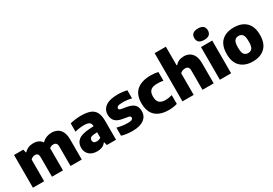

<svg xmlns="http://www.w3.org/2000/svg" viewBox="39 -1793 3969 2787"><g transform="rotate(-30 2024.0 -399.0)"><path d="M53.5 0V-548.5H208.5L221 -495H229Q286.5 -557.5 381 -557.5Q425 -557.5 461.2 -541Q497.5 -524.5 521 -488.5Q555.5 -524.5 597.8 -541Q640 -557.5 684 -557.5Q738.5 -557.5 780.8 -535.2Q823 -513 847.5 -463.8Q872 -414.5 872 -333.5V0H684V-323Q684 -365 667.5 -380.8Q651 -396.5 624.5 -396.5Q582.5 -396.5 556 -370Q557 -355.5 557 -340V0H372.5V-323Q372.5 -365 357.5 -380.8Q342.5 -396.5 316 -396.5Q294.5 -396.5 274.5 -387.2Q254.5 -378 241.5 -361.5V0Z M1130.5 10.5Q1044 10.5 996.2 -34.8Q948.5 -80 948.5 -151.5Q948.5 -231 1004.5 -276Q1060.5 -321 1186.5 -328.5L1263 -333.5Q1261.5 -379.5 1235.2 -397.8Q1209 -416 1144.5 -416Q1112.5 -416 1072.2 -410.8Q1032 -405.5 995.5 -395V-534.5Q1038 -546 1087.5 -551.8Q1137 -557.5 1179.5 -557.5Q1273 -557.5 1332 -534.8Q1391 -512 1418.8 -458.8Q1446.5 -405.5 1446.5 -314.5V0H1292.5L1279.5 -52.5H1271Q1247 -19 1210.5 -4.2Q1174 10.5 1130.5 10.5ZM1133 -170Q1133 -118.5 1194 -118.5Q1211 -118.5 1229.2 -123.5Q1247.5 -128.5 1263 -141V-231.5L1207 -227.5Q1167.5 -225 1150.2 -210Q1133 -195 1133 -170Z M1722.5 10.5Q1673 10.5 1625.8 4.5Q1578.5 -1.5 1538.5 -14V-150Q1578 -138 1624.8 -131.2Q1671.5 -124.5 1719 -124.5Q1767.5 -124.5 1786 -135.5Q1804.5 -146.5 1804.5 -165Q1804.5 -179 1796.5 -186.5Q1788.5 -194 1767.5 -198L1673 -214.5Q1595 -228.5 1558.8 -268.2Q1522.5 -308 1522.5 -376Q1522.5 -458.5 1589.5 -508Q1656.5 -557.5 1795.5 -557.5Q1837 -557.5 1877.2 -552.5Q1917.5 -547.5 1948 -539.5V-403.5Q1916.5 -412 1878.5 -417Q1840.5 -422 1801 -422Q1736.5 -422 1716.5 -409.2Q1696.5 -396.5 1696.5 -380Q1696.5 -367.5 1704.8 -360.2Q1713 -353 1734 -349L1828.5 -332.5Q1900.5 -319.5 1939.5 -283.2Q1978.5 -247 1978.5 -171.5Q1978.5 -86.5 1911.2 -38Q1844 10.5 1722.5 10.5Z M2329.5 10.5Q2184 10.5 2107 -60.2Q2030 -131 2030 -273Q2030 -417 2112.2 -487.2Q2194.5 -557.5 2344.5 -557.5Q2413.5 -557.5 2470.5 -545V-398Q2444.5 -402.5 2420.5 -404.8Q2396.5 -407 2371.5 -407Q2293.5 -407 2258.5 -375.5Q2223.5 -344 2223.5 -274.5Q2223.5 -202 2257.5 -170.8Q2291.5 -139.5 2359 -139.5Q2385 -139.5 2410.8 -143.8Q2436.5 -148 2470.5 -156.5V-9.5Q2441 0 2404.5 5.2Q2368 10.5 2329.5 10.5Z M2560 0V-808H2748V-495.5H2757Q2783 -525.5 2819.5 -541.5Q2856 -557.5 2902 -557.5Q2952.5 -557.5 2993.5 -535.2Q3034.5 -513 3059 -464Q3083.5 -415 3083.5 -334.5V0H2895.5V-321Q2895.5 -364 2878.2 -380Q2861 -396 2831 -396Q2808.5 -396 2785.8 -387.2Q2763 -378.5 2748 -361.5V0Z M3187 0V-548.5H3375.5V0ZM3281.5 -614.5Q3222.5 -614.5 3195 -639.2Q3167.5 -664 3167.5 -709.5Q3167.5 -754.5 3195 -779.5Q3222.5 -804.5 3281.5 -804.5Q3340.5 -804.5 3368 -779.5Q3395.5 -754.5 3395.5 -709.5Q3395.5 -664 3368 -639.2Q3340.5 -614.5 3281.5 -614.5Z M3738.5 10.5Q3609.5 10.5 3534.5 -61Q3459.5 -132.5 3459.5 -272.5Q3459.5 -414.5 3532.5 -486Q3605.5 -557.5 3738.5 -557.5Q3871 -557.5 3944.2 -485.2Q4017.5 -413 4017.5 -273.5Q4017.5 -132.5 3942.5 -61Q3867.5 10.5 3738.5 10.5ZM3738.5 -130Q3782.5 -130 3805.5 -160Q3828.5 -190 3828.5 -272.5Q3828.5 -356.5 3805 -386.5Q3781.5 -416.5 3738.5 -416.5Q3695 -416.5 3671.5 -386.8Q3648 -357 3648 -273.5Q3648 -190 3671.2 -160Q3694.5 -130 3738.5 -130Z"/></g></svg>

Font: Encode Sans XBd
Style: Regular
Weight: 800
Designer: Multiple Designers
Foundry: Impallari Type
Version: Version 3.002; ttfautohint (v1.8.3) -l 8 -r 50 -G 200 -x 14 